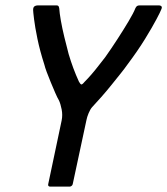

<svg xmlns="http://www.w3.org/2000/svg" viewBox="-20 -693 621 713"><path d="M322 -295Q315 -287 309 -272.5Q303 -258 301 -247L250 -9Q249 -5 245.5 -2.5Q242 0 239 0H166Q162 0 160 -2.5Q158 -5 159 -9L209 -246Q213 -266 209 -286.5Q205 -307 199 -320Q193 -330 185 -348.5Q177 -367 168.5 -387.5Q160 -408 153.5 -425.5Q147 -443 145 -452Q128 -505 119 -549Q110 -593 106.5 -621.5Q103 -650 103 -656Q103 -666 108 -669.5Q113 -673 120 -673H190Q195 -673 197 -670.5Q199 -668 200 -662Q201 -645 206 -616.5Q211 -588 219 -555Q227 -522 235 -492Q243 -465 252.5 -439.5Q262 -414 273 -390Q278 -381 281.5 -379.5Q285 -378 294 -389Q306 -401 319.5 -416.5Q333 -432 346 -449Q359 -466 371 -481Q393 -512 416 -547.5Q439 -583 457.5 -614Q476 -645 483 -663Q486 -669 489.5 -671Q493 -673 499 -673H571Q576 -673 579.5 -669.5Q583 -666 578 -656Q576 -650 561 -621.5Q546 -593 519 -549Q492 -505 453 -453Q444 -440 428 -420Q412 -400 393.5 -377Q375 -354 356 -332.5Q337 -311 322 -295Z"/></svg>

Font: Glory Thin Medium
Style: Italic
Weight: 500
Italic angle: -12°
Version: Version 1.011